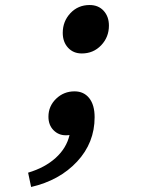

<svg xmlns="http://www.w3.org/2000/svg" viewBox="-20 -541 640 765"><path d="M306 -328Q272 -328 251 -351Q230 -374 230 -410Q230 -456 260.5 -488.5Q291 -521 337 -521Q372 -521 393 -498Q414 -475 414 -439Q414 -393 383 -360.5Q352 -328 306 -328ZM104 204 92 147Q159 127 202 88Q245 49 257 -3Q252 -2 242 -2Q213 -2 193 -22.5Q173 -43 173 -76Q173 -118 203.5 -147.5Q234 -177 277 -177Q314 -177 335.5 -150Q357 -123 357 -74Q357 28 287 103Q217 178 104 204Z"/></svg>

Font: TypoPRO Source Code Pro
Style: Italic
Weight: 600
Italic angle: -11°
Monospace: yes
Designer: Paul D. Hunt, Teo Tuominen
Foundry: Adobe Systems Incorporated
Version: Version 1.030;PS 1.0;hotconv 1.0.84;makeotf.lib2.5.63406